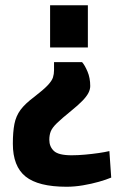

<svg xmlns="http://www.w3.org/2000/svg" viewBox="-20 -520 473 732"><path d="M293 -283Q303 -272 313.5 -247.5Q324 -223 324 -192Q324 -179 317 -165.5Q310 -152 294 -135.5Q278 -119 252 -98Q215 -68 197 -50.5Q179 -33 173.5 -19Q168 -5 168 13Q168 39 185.5 55.5Q203 72 253 72Q277 72 304.5 69.5Q332 67 356 63.5Q380 60 397 56L404 157Q385 165 357 173Q329 181 296.5 186.5Q264 192 234 192Q126 192 77.5 153Q29 114 29 28Q29 -17 35 -47.5Q41 -78 58.5 -101.5Q76 -125 111 -151Q146 -178 162 -195Q178 -212 182 -225Q186 -238 186 -252V-283ZM315 -500V-339H171V-500Z"/></svg>

Font: Titillium Web SemiBold
Style: Regular
Weight: 600
Designer: Mohamed Gaber, Accademia di Belle Arti di Urbino
Foundry: Kief Type Foundry, Accademia di Belle Arti di Urbino
Version: Version 3.000; ttfautohint (v1.8.4)